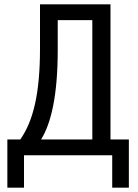

<svg xmlns="http://www.w3.org/2000/svg" viewBox="-20 -718 640 888"><path d="M14 150H91V0H499V150H576V-73H491V-698H165V-493C165 -286 134 -159 74 -73H14ZM407 -73H170C216 -147 247 -275 247 -487V-625H407Z"/></svg>

Font: IBM Plex Mono
Style: Regular
Weight: 400
Monospace: yes
Designer: Mike Abbink, Paul van der Laan, Pieter van Rosmalen
Foundry: Bold Monday
Version: Version 2.004